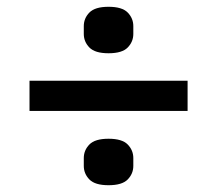

<svg xmlns="http://www.w3.org/2000/svg" viewBox="-20 -588 640 566"><path d="M67 -261V-350H533V-261ZM300 -42Q260 -42 243.5 -59Q227 -76 227 -99V-122Q227 -145 243.5 -162Q260 -179 300 -179Q340 -179 356.5 -162Q373 -145 373 -122V-99Q373 -76 356.5 -59Q340 -42 300 -42ZM300 -431Q260 -431 243.5 -448Q227 -465 227 -488V-511Q227 -534 243.5 -551Q260 -568 300 -568Q340 -568 356.5 -551Q373 -534 373 -511V-488Q373 -465 356.5 -448Q340 -431 300 -431Z"/></svg>

Font: IBM Plex Sans KR Medium
Style: Regular
Weight: 500
Designer: Mike Abbink; Paul van der Laan; Pieter van Rosmalen; Wujin Sim; Chorong Kim; Dohee Lee;
Foundry: Sandoll Inc.
Version: Version 1.001